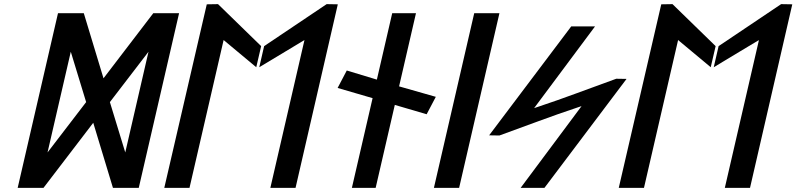

<svg xmlns="http://www.w3.org/2000/svg" viewBox="-20 -924 3854 929"><path d="M586.1 -186.4 511.7 -430 698.5 -673.6ZM322.5 -673.6 396.8 -430 210 -186.4ZM431.2 -329.9 526.5 -15H651.4L846.5 -860H721.6L480.8 -545.1L385.5 -860H260.6L65.5 -15H190.4Z M1034.9 -904 980.5 -903.1 774.9 -15H896.9L1062 -730.3L1219.9 -598.7L1243.6 -700.8ZM1234.5 -598.7 1453.2 -730.3 1288.1 -15H1410L1614.5 -903.1L1560.5 -904L1258 -700.8Z M2044.4 -371.2 2088.7 -455.5 1911 -506.1 1992.7 -860H1877.7L1803.5 -538.8L1657.9 -582.9L1613.6 -498.5L1782.8 -449.1L1682.6 -15H1797.6L1890.3 -416.4Z M2201.5 -15 2396.5 -860H2274.5L2079.5 -15Z M2346.7 -269.2 2396.5 -268.4C2523.4 -314 2649 -362.7 2775.2 -404.3L2793.9 -410.5L2499.1 -15H2614.3L3011.6 -542.2L2961.8 -543C2835 -497.4 2709.3 -448.7 2583.2 -407.1L2564.4 -400.9L2859.2 -796.4H2744Z M3233.9 -904 3179.5 -903.1 2973.9 -15H3095.9L3261 -730.3L3418.9 -598.7L3442.6 -700.8ZM3433.5 -598.7 3652.2 -730.3 3487.1 -15H3609L3813.5 -903.1L3759.5 -904L3457 -700.8Z"/></svg>

Font: Stormning
Style: LightObl
Weight: 400
Designer: Robert Jablonski, Mew Too
Foundry: Cannot Into Space Fonts
Version: Version 0.90